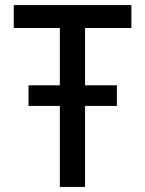

<svg xmlns="http://www.w3.org/2000/svg" viewBox="-20 -734 570 754"><path d="M215 0H314V-318H439V-399H314V-624H496V-714H34V-624H215V-399H92V-318H215Z"/></svg>

Font: Noto Sans Mono Condensed Medium
Style: Regular
Weight: 500
Width: 3
Designer: Monotype Design Team
Foundry: Monotype Imaging Inc.
Version: Version 2.014